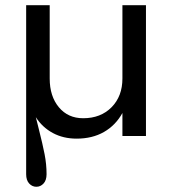

<svg xmlns="http://www.w3.org/2000/svg" viewBox="-20 -520 660 734"><path d="M80 -263V-500H170V-220Q170 -152 205 -110Q240 -68 298 -68Q365 -68 406.5 -110Q448 -152 448 -220V-500H538V0H448V-88Q422 -41 377.5 -15.5Q333 10 273 10Q222 10 182 -11.5Q142 -33 117 -72L128 -28Q143 31 150.5 69.5Q158 108 158 146Q158 169 146.5 181.5Q135 194 119 194Q103 194 91.5 181.5Q80 169 80 146Z"/></svg>

Font: Goli
Style: Regular
Weight: 400
Designer: jaikishan Patel
Foundry: MagicType
Version: Version 1.000